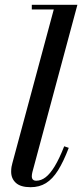

<svg xmlns="http://www.w3.org/2000/svg" viewBox="-20 -770 342 800"><path d="M107.5 10Q66 10 46.2 -8Q26.5 -26 26.5 -54.5Q26.5 -66 28 -74.8Q29.5 -83.5 31.5 -90L204 -730.5H112.5V-750H302.5L115 -53Q114 -48.5 113.2 -44Q112.5 -39.5 112.5 -36Q112.5 -17 131 -17Q151.5 -17 170.2 -31.5Q189 -46 208 -77.2Q227 -108.5 247.5 -160.5L266.5 -154Q244.5 -96.5 221.8 -60.2Q199 -24 171.5 -7Q144 10 107.5 10Z"/></svg>

Font: Bodoni Moda 11pt Medium
Style: Italic
Weight: 500
Italic angle: -13°
Designer: Owen Earl
Foundry: indestructible type
Version: Version 2.004